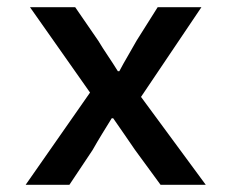

<svg xmlns="http://www.w3.org/2000/svg" viewBox="-20 -511 640 531"><path d="M51 0 229 -255 63 -491H188L252 -398Q264 -378 278.5 -356.5Q293 -335 306 -314H310Q321 -335 334 -357Q347 -379 358 -399L416 -491H537L370 -243L549 0H424L353 -97Q339 -117 323.5 -140Q308 -163 293 -184H289Q276 -163 262.5 -141Q249 -119 236 -96L172 0Z"/></svg>

Font: Source Code Pro SemiBold
Style: Regular
Weight: 600
Monospace: yes
Designer: Paul D. Hunt, Teo Tuominen
Foundry: Adobe Systems Incorporated
Version: Version 1.018;hotconv 1.0.116;makeotfexe 2.5.65601